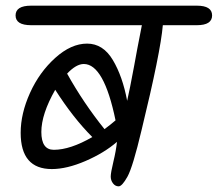

<svg xmlns="http://www.w3.org/2000/svg" viewBox="-20 -665 769 678"><path d="M90 -645H675Q729 -645 729 -610.5Q729 -576 675 -576H555Q547 -481 480 -206Q449 -75 430 -41Q411 -7 399 -7Q387 -7 379 -17.5Q371 -28 371 -41.5Q371 -55 380.5 -94.5Q390 -134 393 -164Q348 -125 282 -96.5Q216 -68 163 -68Q53 -68 53 -196Q53 -264 86 -337Q119 -410 175 -460.5Q231 -511 287.5 -511Q344 -511 378.5 -453Q413 -395 429 -309Q438 -348 454 -434Q462 -480 481 -576H90Q35 -576 35 -610.5Q35 -645 90 -645ZM175 -348Q126 -262 126 -199Q126 -136 170 -136Q228 -136 306 -181Q238 -249 175 -348ZM276 -439Q249 -439 217 -405Q275 -301 349 -209Q372 -226 388 -240Q347 -439 276 -439Z"/></svg>

Font: Kalam
Style: Regular
Weight: 400
Designer: Lipi Raval (Devanagari and Latin), Jonny Pinhorn (Latin)
Foundry: Indian Type Foundry
Version: Version 2.001;PS 1.0;hotconv 1.0.79;makeotf.lib2.5.61930; tt